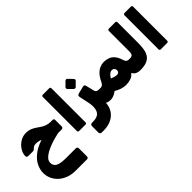

<svg xmlns="http://www.w3.org/2000/svg" viewBox="-21 -1595 2823 2823"><g transform="rotate(-45 1390.0 -184.0)"><path d="M405 382Q322 382 255 357.5Q188 333 140 289.5Q92 246 66 189.5Q40 133 40 70Q40 -4 74.5 -72.5Q109 -141 178.5 -196.5Q248 -252 354 -289Q460 -326 603 -336L614 -193Q579 -185 528.5 -172Q478 -159 424.5 -139Q371 -119 324 -93.5Q277 -68 248 -35.5Q219 -3 219 36Q219 74 240 100Q261 126 307.5 138.5Q354 151 428 151H635Q668 151 668 183V350Q668 382 636 382ZM591 -192V-220Q543 -220 508.5 -229.5Q474 -239 447.5 -252Q421 -265 396.5 -279Q372 -293 343.5 -303Q315 -313 277 -314Q258 -315 237.5 -309.5Q217 -304 204 -290Q188 -273 179 -268Q170 -263 149 -263H68Q30 -263 30 -293Q30 -338 50.5 -380Q71 -422 105.5 -456Q140 -490 184.5 -509.5Q229 -529 277 -529Q327 -529 364 -514.5Q401 -500 432.5 -479Q464 -458 495.5 -436.5Q527 -415 565 -400.5Q603 -386 655 -386H689Q706 -386 711.5 -378.5Q717 -371 717 -355V-224Q717 -210 708 -201Q699 -192 684 -192Z M850 5Q840 5 833.5 -1.5Q827 -8 827 -18V-727Q827 -737 833.5 -743.5Q840 -750 850 -750H984Q995 -750 1001 -743.5Q1007 -737 1007 -727V-18Q1007 -8 1001 -1.5Q995 5 984 5Z M1072 256Q1052 256 1043.5 245.5Q1035 235 1035 219V86Q1035 69 1046.5 61Q1058 53 1077 53H1090Q1179 53 1215.5 13Q1252 -27 1252 -103Q1252 -139 1245 -175.5Q1238 -212 1232 -241L1210 -343Q1206 -365 1214.5 -375Q1223 -385 1248 -391L1352 -416Q1371 -421 1379 -415Q1387 -409 1390.5 -398Q1394 -387 1397 -375L1423 -269Q1428 -249 1436.5 -238.5Q1445 -228 1460.5 -224Q1476 -220 1503 -220H1521Q1536 -220 1536 -205V-20Q1536 10 1506 10Q1477 10 1452.5 4Q1428 -2 1423 -14Q1420 46 1397.5 95.5Q1375 145 1334.5 181Q1294 217 1237.5 236.5Q1181 256 1109 256ZM1272 -487Q1264 -479 1251.5 -479.5Q1239 -480 1231 -488L1166 -553Q1157 -562 1157 -573.5Q1157 -585 1166 -594L1231 -659Q1239 -667 1251 -667.5Q1263 -668 1271 -659L1334 -594Q1356 -571 1337 -552Z M1823 16Q1796 16 1770.5 11.5Q1745 7 1722 -1Q1699 -9 1677.5 -19.5Q1656 -30 1636 -42Q1619 -29 1597.5 -17Q1576 -5 1552.5 2.5Q1529 10 1506 10Q1491 10 1491 -5V-190Q1491 -220 1521 -220Q1536 -220 1548 -225Q1560 -230 1572 -243.5Q1584 -257 1596 -283Q1627 -347 1664 -385Q1701 -423 1742 -440Q1783 -457 1824 -457Q1869 -457 1911 -443Q1953 -429 1987 -392Q2021 -355 2043 -286Q2052 -258 2062 -243.5Q2072 -229 2088 -224.5Q2104 -220 2130 -220Q2145 -220 2145 -205V-20Q2145 10 2115 10Q2080 10 2050 -3.5Q2020 -17 1994 -57Q1966 -15 1917.5 0.5Q1869 16 1823 16ZM1827 -184Q1850 -183 1863.5 -196.5Q1877 -210 1877 -232Q1877 -248 1870.5 -260.5Q1864 -273 1851.5 -280.5Q1839 -288 1822 -288Q1805 -288 1788.5 -279Q1772 -270 1757 -253.5Q1742 -237 1726 -212Q1749 -202 1765.5 -196Q1782 -190 1796.5 -187.5Q1811 -185 1827 -184Z M2115 10Q2100 10 2100 -5V-190Q2100 -220 2130 -220Q2157 -220 2172.5 -228Q2188 -236 2194 -255Q2200 -274 2200 -307V-727Q2200 -737 2206.5 -743.5Q2213 -750 2223 -750H2357Q2368 -750 2374 -743.5Q2380 -737 2380 -727V-304Q2380 -231 2370.5 -172Q2361 -113 2333.5 -72Q2306 -31 2253.5 -10Q2201 11 2115 10Z M2548 5Q2538 5 2531.5 -1.5Q2525 -8 2525 -18V-727Q2525 -737 2531.5 -743.5Q2538 -750 2548 -750H2682Q2693 -750 2699 -743.5Q2705 -737 2705 -727V-18Q2705 -8 2699 -1.5Q2693 5 2682 5Z"/></g></svg>

Font: Rubik Black
Style: Italic
Weight: 900
Italic angle: -12°
Designer: Hubert and Fischer
Foundry: Hubert and Fischer
Version: Version 2.300;gftools[0.9.30]